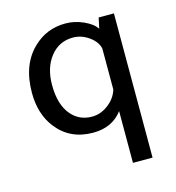

<svg xmlns="http://www.w3.org/2000/svg" viewBox="-99 -551 746 814"><g transform="rotate(-15 274.5 -143.5)"><path d="M404 -454H471V179H385V-48Q340 12 256 12Q155 12 97 -62Q48 -124 48 -218Q48 -342 120 -410Q178 -466 261 -466Q301 -466 340 -448.5Q379 -431 394 -407ZM385 -143V-323Q378 -354 345.5 -377Q313 -400 276 -400Q215 -400 177 -352Q139 -304 139 -228Q139 -141 179 -95Q214 -55 269 -55Q307 -55 340.5 -80.5Q374 -106 385 -143Z"/></g></svg>

Font: TajawalTap Med
Style: Regular
Weight: 500
Designer: Boutros Fonts
Foundry: Created by Boutros International 2017
Version: Version 2.700